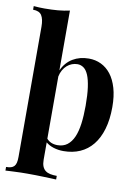

<svg xmlns="http://www.w3.org/2000/svg" viewBox="-102 -849 789 1096"><g transform="rotate(10 292.0 -300.5)"><path d="M367.2 -531.2Q405.3 -531.2 438 -515.6Q470.7 -500 494.9 -469Q519 -438 532.7 -391.1Q546.4 -344.2 546.4 -281.7Q546.4 -209 530 -153.6Q513.7 -98.1 483.4 -60.8Q453.1 -23.4 410.4 -4.6Q367.7 14.2 314.9 14.2Q284.2 14.2 257.6 5.9Q231 -2.4 212.4 -18.1V82Q212.4 105.5 218.5 120.6Q224.6 135.7 236.1 144.5Q247.6 153.3 264.2 156.7Q280.8 160.2 302.2 160.2V181.2Q289.6 180.7 271.2 179.9Q252.9 179.2 231 178.5Q209 177.7 184.3 177.2Q159.7 176.8 134.3 176.8Q115.7 176.8 97.2 177.2Q78.6 177.7 62 178.5Q45.4 179.2 31.5 179.9Q17.6 180.7 8.3 181.2V160.2Q24.4 160.2 35.9 157Q47.4 153.8 54.7 146Q62 138.2 65.2 125Q68.4 111.8 68.4 91.8V-662.6Q68.4 -707 54.4 -728.8Q40.5 -750.5 4.4 -750.5V-771.5Q35.6 -768.6 66.4 -768.6Q108.4 -768.6 144.5 -771.7Q180.7 -774.9 212.4 -782.2V-435.5Q233.9 -482.9 274.2 -507.1Q314.5 -531.2 367.2 -531.2ZM275.4 -13.2Q308.6 -13.2 331.5 -30.5Q354.5 -47.9 368.7 -80.1Q382.8 -112.3 388.9 -158.4Q395 -204.6 395 -262.2Q395 -325.7 388.9 -369.1Q382.8 -412.6 371.6 -439Q360.4 -465.3 344.2 -476.8Q328.1 -488.3 308.6 -488.3Q292 -488.3 276.6 -482.4Q261.2 -476.6 248.3 -465.3Q235.4 -454.1 226.1 -437.7Q216.8 -421.4 212.4 -400.4V-39.6Q234.9 -13.2 275.4 -13.2Z"/></g></svg>

Font: SVN-Playfair Display
Style: Bold
Weight: 700
Designer: Claus Eggers Sørensen
Foundry: Claus Eggers Sørensen
Version: Version 1.004;PS 001.004;hotconv 1.0.70;makeotf.lib2.5.58329